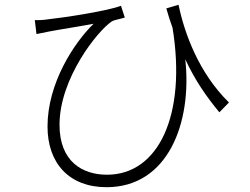

<svg xmlns="http://www.w3.org/2000/svg" viewBox="-20 -742 1040 800"><path d="M934 -315C808 -438 748 -605 724 -722L673 -707C681 -678 690 -651 699 -626C758 -262 640 -14 426 -14C322 -14 228 -70 228 -222C228 -415 386 -613 446 -653C459 -660 487 -664 500 -669L484 -718C432 -697 250 -669 176 -661C157 -658 138 -658 125 -658L132 -600L186 -611C227 -619 313 -632 370 -643C288 -563 178 -395 178 -215C178 -62 268 38 424 38C680 38 781 -230 752 -495C793 -407 838 -342 894 -274Z"/></svg>

Font: Spoqa Han Sans Neo Light
Style: Regular
Weight: 300
Designer: [Spoqa Han Sans Neo] Dong-huui Kim ___ Younghwa Kang ___ Yujin Lee ___ [Noto Sans] Ryoko NISHIZUKA ____ (kana & ideograp
Foundry: Spoqa (http://www.spoqa-han-sans.com)
Version: Version 1.100;hotconv 1.0.109;makeotfexe 2.5.65596